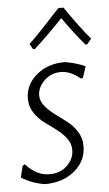

<svg xmlns="http://www.w3.org/2000/svg" viewBox="-51 -706 424 748"><g transform="rotate(-5 161.5 -332.5)"><path d="M94 -521 82 -542Q117 -575 206 -672H226Q282 -590 323 -542L305 -521H299Q251 -578 214 -632Q156 -571 101 -521ZM214 -460Q260 -452 292 -437L278 -393L269 -391Q231 -423 194 -423Q156 -423 129 -397Q102 -371 102 -339Q102 -317 118 -297.5Q134 -278 156.5 -261.5Q179 -245 202 -227.5Q225 -210 241 -184.5Q257 -159 257 -128Q257 -71 212 -32.5Q167 6 96 7Q46 0 3 -27L14 -72L23 -77Q65 -30 116 -30Q158 -30 185 -56Q212 -82 212 -117Q212 -142 196 -163Q180 -184 157.5 -200.5Q135 -217 112 -234Q89 -251 73 -275.5Q57 -300 57 -330Q57 -386 102.5 -423.5Q148 -461 214 -460Z"/></g></svg>

Font: Alegreya Sans Light
Style: Italic
Weight: 300
Italic angle: -7°
Designer: Juan Pablo del Peral
Foundry: Huerta Tipografica
Version: Version 2.007